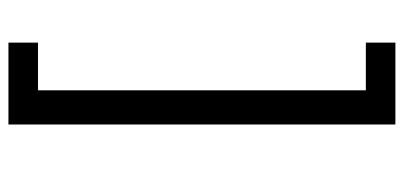

<svg xmlns="http://www.w3.org/2000/svg" viewBox="-271 -551 957 455"><g transform="rotate(90 207.5 -323.5)"><path d="M81 65H194V-712H81V-782H275V135H81Z"/></g></svg>

Font: ugurmukhi25
Style: Book
Weight: 400
Designer: Jelle Bosma - Monotype Design Team
Foundry: Monotype Imaging Inc.
Version: Version 2.003